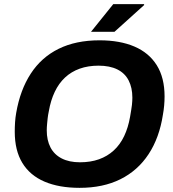

<svg xmlns="http://www.w3.org/2000/svg" viewBox="-20 -892 833 924"><path d="M363 12Q264 12 194 -18Q124 -48 87.5 -108Q51 -168 51 -258Q51 -281 52.5 -304Q54 -327 58 -349Q77 -459 128 -537.5Q179 -616 262 -657Q345 -698 459 -698Q557 -698 627 -668Q697 -638 734.5 -578Q772 -518 772 -428Q772 -406 770 -384Q768 -362 764 -340Q747 -229 695 -150Q643 -71 559.5 -29.5Q476 12 363 12ZM365 -111Q416 -111 456.5 -125.5Q497 -140 527.5 -168Q558 -196 577.5 -237Q597 -278 606 -330Q609 -349 611.5 -363Q614 -377 615 -387.5Q616 -398 616.5 -406Q617 -414 617 -422Q617 -470 599 -505Q581 -540 544.5 -558Q508 -576 454 -576Q404 -576 363.5 -561.5Q323 -547 293 -519Q263 -491 243.5 -450Q224 -409 215 -357Q211 -338 209.5 -324Q208 -310 207 -299.5Q206 -289 205.5 -281Q205 -273 205 -265Q205 -217 223 -182.5Q241 -148 277 -129.5Q313 -111 365 -111ZM418 -739 525 -872H673L674 -868L531 -739Z"/></svg>

Font: Archivo SemiBold
Style: Bold Italic
Weight: 700
Italic angle: -10°
Version: Version 2.001